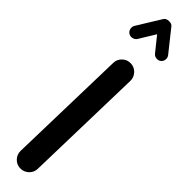

<svg xmlns="http://www.w3.org/2000/svg" viewBox="-379 -981 1000 1000"><g transform="rotate(45 121.0 -481.0)"><path d="M108.4 64.5Q81.5 64 63.2 44.7Q44.9 25.4 45.4 -1.5L62.5 -666Q63 -692.9 82.3 -711.4Q101.6 -730 128.4 -729.5Q155.3 -729 173.8 -709.5Q192.4 -689.9 191.9 -663.1L174.8 1.5Q174.3 28.3 154.8 46.6Q135.3 64.9 108.4 64.5ZM15.6 -833Q3.9 -840.3 0.5 -854.5Q-2.9 -868.7 4.4 -880.9L85.4 -1012.2Q93.8 -1025.4 113.8 -1025.9Q133.8 -1026.4 142.1 -1015.1L235.8 -897.5Q244.6 -886.7 243.2 -872.1Q241.7 -857.4 230.5 -848.6Q219.7 -840.3 205.1 -842Q190.4 -843.8 182.1 -854.5L118.7 -933.6L64 -844.2Q56.6 -832.5 42.2 -829.1Q27.8 -825.7 15.6 -833Z"/></g></svg>

Font: Mikhak-DS1-FD Bold
Style: Bold
Weight: 700
Designer: Amin Abedi
Version: Version 3.2